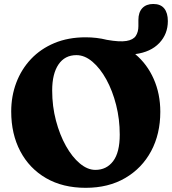

<svg xmlns="http://www.w3.org/2000/svg" viewBox="-20 -902 844 942"><path d="M400 -719Q455 -719 504.5 -706.5Q566.5 -695.5 600 -701Q633.5 -706.5 646.2 -725.8Q659 -745 659 -774V-804Q659 -841.5 678.2 -862Q697.5 -882.5 732 -882.5Q768 -882.5 785.8 -860.5Q803.5 -838.5 803.5 -798.5Q803.5 -735 761.5 -690.8Q719.5 -646.5 643.5 -636.5Q702 -587.5 734.2 -514.5Q766.5 -441.5 766.5 -353.5Q766.5 -244.5 721.5 -160.5Q676.5 -76.5 594.2 -28.5Q512 19.5 400.5 19.5Q288 19.5 206 -28Q124 -75.5 79.5 -160Q35 -244.5 35 -355Q35 -430.5 60 -496.5Q85 -562.5 132.2 -612.5Q179.5 -662.5 247.2 -690.8Q315 -719 400 -719ZM567.5 -241.5Q567.5 -317 549.8 -387Q532 -457 501.8 -512Q471.5 -567 433.5 -599.2Q395.5 -631.5 355 -631.5Q298 -631.5 267 -585.8Q236 -540 236 -458Q236 -380.5 254.5 -310.5Q273 -240.5 303.5 -186Q334 -131.5 371.8 -100Q409.5 -68.5 448 -68.5Q502.5 -68.5 535 -111.2Q567.5 -154 567.5 -241.5Z"/></svg>

Font: Fraunces 9pt S100
Style: Bold
Weight: 700
Version: Version 1.000; ttfautohint (v1.8.3)